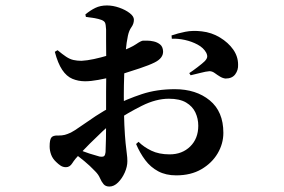

<svg xmlns="http://www.w3.org/2000/svg" viewBox="-20 -608 1040 704"><path d="M626 35Q588 35 560 20Q532 5 512.5 -21Q493 -47 479 -80L488 -88Q507 -69 535 -55.5Q563 -42 602 -42Q648 -42 677.5 -71Q707 -100 707 -147Q707 -173 696.5 -195.5Q686 -218 662.5 -232Q639 -246 599 -246Q552 -246 500 -220Q448 -194 402 -163Q380 -149 356 -126.5Q332 -104 309.5 -81.5Q287 -59 272 -43Q254 -24 245 -9.5Q236 5 222 5Q211 5 202.5 -0.5Q194 -6 186 -14Q173 -26 167.5 -41Q162 -56 162 -71Q162 -96 168.5 -104Q175 -112 193 -111Q208 -111 217.5 -113.5Q227 -116 240 -122Q252 -128 276 -145Q300 -162 331 -182.5Q362 -203 392 -218Q446 -245 500.5 -263Q555 -281 621 -281Q699 -281 749 -240Q799 -199 799 -121Q799 -81 778 -45.5Q757 -10 718.5 12.5Q680 35 626 35ZM381 76Q367 76 359.5 67Q352 58 346.5 45Q341 32 329 20Q309 -1 289.5 -17Q270 -33 251 -47L264 -62Q286 -52 308 -45Q330 -38 345 -34Q358 -32 362 -36Q366 -40 367 -50Q369 -97 369 -152Q369 -207 369 -272Q369 -294 369.5 -326.5Q370 -359 369.5 -393Q369 -427 369 -456Q369 -485 369 -500Q368 -519 365 -525Q362 -531 352 -535Q341 -539 327 -541.5Q313 -544 295 -546L293 -555Q311 -570 329.5 -579Q348 -588 372 -588Q394 -588 417 -580Q440 -572 455.5 -560Q471 -548 471 -536Q471 -521 462 -508.5Q453 -496 449 -477Q444 -455 440.5 -417Q437 -379 435.5 -336Q434 -293 434 -258Q434 -191 436 -149.5Q438 -108 440.5 -83.5Q443 -59 445 -44.5Q447 -30 447 -17Q447 3 437.5 24.5Q428 46 413 61Q398 76 381 76ZM292 -310Q267 -310 245.5 -319Q224 -328 208 -352Q192 -376 181 -418L191 -424Q209 -409 222.5 -400Q236 -391 249.5 -388Q263 -385 279 -385Q299 -386 324.5 -391.5Q350 -397 375 -404.5Q400 -412 419 -418Q460 -433 479 -446Q498 -459 505 -459Q508 -459 519.5 -459Q531 -459 544 -456Q557 -453 567 -445Q577 -437 578 -420Q579 -395 547 -379Q527 -369 492.5 -357.5Q458 -346 426 -336Q416 -332 391.5 -326Q367 -320 340 -315Q313 -310 292 -310ZM807 -320Q797 -321 787 -327Q777 -333 767.5 -340Q758 -347 748 -347Q735 -346 714 -340.5Q693 -335 679 -332L674 -340Q685 -347 704 -361.5Q723 -376 730 -383Q738 -391 739.5 -398Q741 -405 736 -415Q726 -433 704.5 -444.5Q683 -456 658 -461.5Q633 -467 610 -466L609 -478Q632 -486 659.5 -491.5Q687 -497 720 -493Q756 -489 786.5 -470.5Q817 -452 835 -426.5Q853 -401 853 -371Q854 -351 842.5 -335.5Q831 -320 807 -320Z"/></svg>

Font: Noto Serif TC
Style: Bold
Weight: 700
Designer: Ryoko NISHIZUKA 西塚涼子 (kana & ideographs); Frank Grießhammer (Latin, Greek & Cyrillic); Wenlong ZHANG 张文龙 (bopomofo); San
Foundry: Adobe
Version: Version 2.002-H1;hotconv 1.1.0;makeotfexe 2.6.0